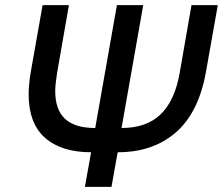

<svg xmlns="http://www.w3.org/2000/svg" viewBox="-20 -724 864 744"><path d="M451 -228 535 -704H433L349 -228Q270 -228 232 -263.5Q194 -299 194 -371Q194 -396 201 -440L247 -704H145L99 -444Q91 -394 91 -359Q91 -246 154.5 -190Q218 -134 333 -134L309 0H412L436 -134Q573 -134 661.5 -211Q750 -288 778 -445L824 -704H722L676 -440Q657 -333 602 -280.5Q547 -228 451 -228Z"/></svg>

Font: Geom
Style: Italic
Weight: 400
Italic angle: -10°
Version: Version 1.102